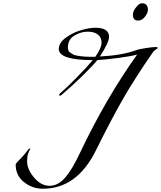

<svg xmlns="http://www.w3.org/2000/svg" viewBox="-20 -1144 986 1176"><path d="M564 -796Q602 -851 602 -882.5Q602 -914 580 -932Q558 -950 517 -950Q476 -950 436 -926.5Q396 -903 396 -854Q396 -831 408 -823Q420 -815 428 -810.5Q436 -806 450.5 -803.5Q465 -801 475.5 -799.5Q486 -798 504 -797Q524 -796 534 -796ZM166 -230Q146 -206 146 -156.5Q146 -107 188.5 -56.5Q231 -6 283.5 -6Q336 -6 379.5 -56.5Q423 -107 470 -208Q631 -546 820 -810Q787 -800 703.5 -789Q620 -778 576 -776Q550 -743 486 -680.5Q422 -618 370 -574Q354 -558 348 -558Q342 -558 342 -562Q342 -569 365 -587.5Q388 -606 453 -672.5Q518 -739 548 -776Q340 -776 340 -844Q340 -882 383.5 -913.5Q427 -945 477.5 -959.5Q528 -974 564 -974Q648 -974 648 -918Q648 -885 592 -798Q728 -805 812 -836Q830 -843 873.5 -849.5Q917 -856 931.5 -856Q946 -856 946 -850Q946 -848 933.5 -839.5Q921 -831 918 -826Q810 -671 736.5 -543.5Q663 -416 568 -224Q452 12 242 12Q178 12 127 -28.5Q76 -69 76 -136Q76 -142 95 -161Q114 -180 128.5 -197.5Q143 -215 150.5 -224.5Q158 -234 160 -234Q166 -234 166 -230ZM794 -1054Q794 -1076 814 -1100Q832 -1124 850 -1124Q868 -1124 877 -1113.5Q886 -1103 886 -1084Q886 -1065 868 -1041.5Q850 -1018 826 -1018Q794 -1018 794 -1054Z"/></svg>

Font: Miama
Style: Regular
Weight: 400
Italic angle: 16.5°
Designer: Linus Romer
Foundry: Linus Romer
Version: 0.32